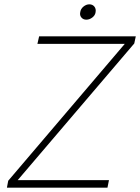

<svg xmlns="http://www.w3.org/2000/svg" viewBox="-20 -868 648 888"><path d="M601 -667 62 -35H484L477 0H12L18 -32L557 -665H153L161 -700H608ZM379 -777Q365 -777 356.5 -787Q348 -797 351 -811Q353 -827 366 -837.5Q379 -848 393 -848Q408 -848 416.5 -837.5Q425 -827 422 -811Q420 -797 407 -787Q394 -777 379 -777Z"/></svg>

Font: Albert Sans ExtraLight
Style: Italic
Weight: 250
Italic angle: -11.25°
Designer: Andreas Rasmussen
Foundry: a.Foundry
Version: Version 1.025